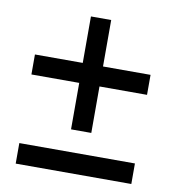

<svg xmlns="http://www.w3.org/2000/svg" viewBox="-69 -660 637 700"><g transform="rotate(10 249.0 -310.0)"><path d="M35 -426H463V-352H35ZM212 -598H287V-180H212ZM35 -98H463V-22H35Z"/></g></svg>

Font: Alexandria ExtraLight
Style: Regular
Weight: 250
Designer: Mohamed Gaber
Foundry: Kief Type Foundry
Version: Version 5.100